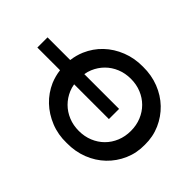

<svg xmlns="http://www.w3.org/2000/svg" viewBox="-302 -991 1281 1281"><g transform="rotate(45 339.0 -350.0)"><path d="M-167 -398H47Q53 -447 72 -492Q101 -559 152 -607.5Q203 -656 272.5 -683.5Q342 -711 422 -710Q502 -711 571 -684Q640 -657 691 -608Q742 -559 771 -493Q800 -427 799 -350Q800 -273 771 -207Q742 -141 691 -92Q640 -43 571 -16Q502 11 422 10Q342 12 272.5 -16Q203 -44 152 -92.5Q101 -141 72 -207Q53 -253 47 -302H-167ZM668 -350Q668 -403 649.5 -448Q631 -493 598 -526Q565 -559 520 -577.5Q475 -596 422 -596Q369 -596 324 -577.5Q279 -559 246 -526Q213 -493 194 -448Q184 -424 180 -398H508V-302H180Q184 -276 194 -252Q213 -207 246 -174Q279 -141 324 -122.5Q369 -104 422 -104Q475 -104 520 -122.5Q565 -141 598 -174Q631 -207 649.5 -252Q668 -297 668 -350Z"/></g></svg>

Font: CMG Sans SemiBold
Style: Regular
Weight: 600
Designer: Julieta Ulanovsky
Foundry: Julieta Ulanovsky
Version: Version 7.200